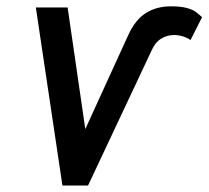

<svg xmlns="http://www.w3.org/2000/svg" viewBox="-20 -572 643 592"><path d="M188.5 -549 243 -174 375.5 -464Q397 -511 429.8 -531.8Q462.5 -552.5 507 -552.5Q536 -552.5 554.2 -547.8Q572.5 -543 581.5 -536.8Q590.5 -530.5 603 -519L567.5 -448.5Q557.5 -455.5 544 -459.8Q530.5 -464 516.5 -464Q495 -464 476.5 -452.5Q458 -441 447 -415.5L251.5 0H172.5L90.5 -549Z"/></svg>

Font: JuliaMono SemiBoldItalic
Style: Regular
Weight: 600
Italic angle: -9°
Monospace: yes
Designer: cormullion
Foundry: corm
Version: Version 0.049; ttfautohint (v1.8.4)